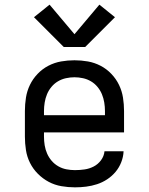

<svg xmlns="http://www.w3.org/2000/svg" viewBox="-20 -797 640 825"><path d="M302 8Q273 8 244 3Q215 -2 189.5 -15.5Q164 -29 143 -50Q122 -71 109 -97Q96 -123 91.5 -152Q87 -181 87 -210V-320Q87 -349 91.5 -377.5Q96 -406 108.5 -432Q121 -458 141.5 -479.5Q162 -501 188 -514.5Q214 -528 242.5 -533Q271 -538 300 -538Q329 -538 357.5 -533Q386 -528 412 -514.5Q438 -501 458.5 -479.5Q479 -458 491.5 -432Q504 -406 508.5 -377.5Q513 -349 513 -320V-228H169V-210Q169 -191 172 -172.5Q175 -154 182.5 -137Q190 -120 202 -106Q214 -92 230.5 -82.5Q247 -73 265.5 -69.5Q284 -66 302 -66Q323 -66 343.5 -69Q364 -72 382.5 -81.5Q401 -91 414 -108.5Q427 -126 429 -147H511Q510 -123 501 -100Q492 -77 476.5 -58.5Q461 -40 440.5 -26.5Q420 -13 397 -5.5Q374 2 350 5Q326 8 302 8ZM431 -302V-320Q431 -338 428 -356.5Q425 -375 418 -392Q411 -409 399 -423.5Q387 -438 371 -447.5Q355 -457 336.5 -461Q318 -465 300 -465Q282 -465 263.5 -461Q245 -457 229 -447.5Q213 -438 201 -423.5Q189 -409 182 -392Q175 -375 172 -356.5Q169 -338 169 -320V-302ZM254 -595 126 -723 193 -777 300 -650 407 -777 474 -723 346 -595Z"/></svg>

Font: Iosevka Curly Slab Extended
Style: Regular
Weight: 400
Width: 7
Monospace: yes
Designer: Belleve Invis
Foundry: Belleve Invis
Version: Version 11.1.0; ttfautohint (v1.8.3)